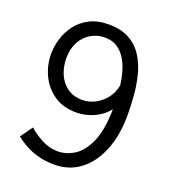

<svg xmlns="http://www.w3.org/2000/svg" viewBox="-128 -787 792 887"><g transform="rotate(20 267.5 -343.5)"><path d="M240 4Q193 4 155.5 -7Q118 -18 90.5 -34Q63 -50 46 -64L89 -124Q113 -101 152.5 -80Q192 -59 233 -59Q274 -59 313 -83Q352 -107 378.5 -165.5Q405 -224 407 -329Q380 -295 338.5 -276Q297 -257 252 -257Q188 -257 143 -287.5Q98 -318 74.5 -367.5Q51 -417 51 -473Q51 -509 62.5 -547Q74 -585 98 -617.5Q122 -650 161.5 -670.5Q201 -691 256 -691Q317 -691 358 -668Q399 -645 423.5 -606Q448 -567 460 -519.5Q472 -472 476 -422Q480 -372 480 -328Q480 -226 449.5 -151.5Q419 -77 365 -36.5Q311 4 240 4ZM259 -321Q291 -321 321 -336.5Q351 -352 372.5 -379.5Q394 -407 401 -444Q394 -499 377 -540Q360 -581 331 -604.5Q302 -628 259 -628Q222 -628 191 -609.5Q160 -591 142 -557.5Q124 -524 124 -478Q124 -436 139 -400.5Q154 -365 184 -343Q214 -321 259 -321Z"/></g></svg>

Font: Kreon Light
Style: Regular
Weight: 300
Designer: Julia Petretta
Foundry: Julia Petretta and Eli Heuer
Version: Version 2.002